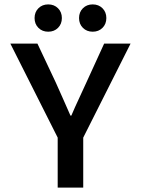

<svg xmlns="http://www.w3.org/2000/svg" viewBox="-20 -852 640 872"><path d="M242 0V-227L27 -654H150L233 -478Q250 -441 266 -404Q282 -367 300 -327H304Q321 -367 338.5 -404Q356 -441 373 -479L453 -654H573L358 -227V0ZM199 -708Q172 -708 154.5 -725.5Q137 -743 137 -770Q137 -797 154.5 -814.5Q172 -832 199 -832Q226 -832 243.5 -814.5Q261 -797 261 -770Q261 -743 243.5 -725.5Q226 -708 199 -708ZM401 -708Q374 -708 356.5 -725.5Q339 -743 339 -770Q339 -797 356.5 -814.5Q374 -832 401 -832Q428 -832 445.5 -814.5Q463 -797 463 -770Q463 -743 445.5 -725.5Q428 -708 401 -708Z"/></svg>

Font: Source Code Pro SemiBold
Style: Regular
Weight: 600
Monospace: yes
Designer: Paul D. Hunt, Teo Tuominen
Foundry: Adobe Systems Incorporated
Version: Version 1.018;hotconv 1.0.116;makeotfexe 2.5.65601